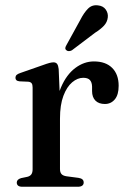

<svg xmlns="http://www.w3.org/2000/svg" viewBox="-20 -713 488 733"><path d="M192 -260Q192 -331 213 -379.8Q234 -428.5 267.5 -453.5Q301 -478.5 338.5 -478.5Q383.5 -478.5 408.2 -453.8Q433 -429 433 -385.5Q433 -351 418.2 -333.5Q403.5 -316 380.5 -316Q357 -316 344.2 -329Q331.5 -342 331.5 -365.5V-382.5Q331 -399 323.2 -407.5Q315.5 -416 297.5 -416Q276 -416 255.5 -398.8Q235 -381.5 222 -347Q209 -312.5 209 -260ZM204 -449.5 209 -330.5V-67.5Q209 -55 214.8 -48.5Q220.5 -42 234 -40L279.5 -34Q289.5 -32.5 294.5 -28.2Q299.5 -24 299.5 -16Q299.5 -8.5 293.8 -4.2Q288 0 277 0H65.5Q54.5 0 49.2 -4.2Q44 -8.5 44 -16Q44 -22 48 -26.2Q52 -30.5 60.5 -33L84.5 -38Q94.5 -40.5 99.5 -47.2Q104.5 -54 104.5 -67V-379Q104.5 -390 100.8 -395Q97 -400 88.5 -401L54.5 -402.5Q46 -403.5 42.5 -407Q39 -410.5 39 -416Q39 -422.5 43.2 -426.8Q47.5 -431 58 -434.5L141 -463.5Q160 -470.5 169.2 -472.8Q178.5 -475 184 -475Q193.5 -475 198 -469Q202.5 -463 204 -449.5ZM286.5 -637Q300.5 -664.5 316 -680Q331.5 -695.5 354 -692.5Q374 -690.5 383.8 -676.5Q393.5 -662.5 391.5 -646.5Q389.5 -628.5 377 -615Q364.5 -601.5 343 -588L254.5 -521Q249 -518 243.2 -517.8Q237.5 -517.5 233 -521.5Q228.5 -525.5 229.5 -530.8Q230.5 -536 234 -541.5Z"/></svg>

Font: Fraunces 20pt
Style: Regular
Weight: 400
Version: Version 1.000;[b76b70a41]